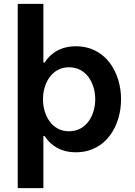

<svg xmlns="http://www.w3.org/2000/svg" viewBox="-20 -780 702 996"><path d="M205 196V-74H212C226 -51 272 10 373 10C531 10 608 -129 608 -265C608 -401 531 -540 373 -540C272 -540 226 -479 212 -456H205V-760H72V196ZM203 -265C203 -347 248 -431 338 -431C429 -431 474 -347 474 -265C474 -183 429 -99 338 -99C248 -99 203 -183 203 -265Z"/></svg>

Font: Be Vietnam Pro SemiBold
Style: Regular
Weight: 600
Designer: Lam Bao, Tony Le, Vietanh Nguyen
Foundry: Yellow Type Foundry
Version: Version 1.002